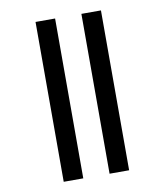

<svg xmlns="http://www.w3.org/2000/svg" viewBox="-85 -830 770 899"><g transform="rotate(-10 300.5 -380.0)"><path d="M363 0V-760H456V0ZM145 0V-760H238V0Z"/></g></svg>

Font: NotoSerif-Bold
Style: Regular
Weight: 700
Designer: Monotype Design Team
Foundry: Monotype Imaging Inc.
Version: Version 2.007; ttfautohint (v1.8) -l 8 -r 50 -G 200 -x 14 -D